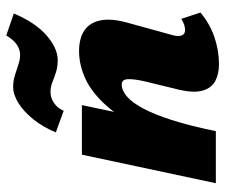

<svg xmlns="http://www.w3.org/2000/svg" viewBox="-73 -635 718 612"><g transform="rotate(-90 286.0 -329.0)"><path d="M387 10Q357 10 334.5 -1.5Q312 -13 303.5 -41Q295 -69 306 -117L333 -228Q341 -264 339.5 -282Q338 -300 323 -300Q304 -300 285 -284Q266 -268 247 -233Q228 -198 209.5 -140.5Q191 -83 174 0H115Q140 -130 175.5 -214.5Q211 -299 253.5 -347Q296 -395 340.5 -415.5Q385 -436 429 -436Q470 -436 495 -419Q520 -402 527 -368Q534 -334 520 -283L480 -138Q475 -120 479 -109Q483 -98 496 -98Q503 -98 511.5 -100.5Q520 -103 532 -110L552 -49Q516 -19 473.5 -4.5Q431 10 387 10ZM8 0 99 -427H257L167 0ZM239 -485 170 -510Q187 -551 211.5 -581.5Q236 -612 263 -629Q290 -646 315 -646Q334 -646 352 -640.5Q370 -635 386 -629.5Q402 -624 417 -624Q435 -624 450.5 -635Q466 -646 479 -668L549 -644Q520 -575 479 -539.5Q438 -504 400 -504Q379 -504 362 -509.5Q345 -515 330 -521Q315 -527 299 -527Q279 -527 262.5 -515Q246 -503 239 -485Z"/></g></svg>

Font: Ysabeau Infant Black
Style: Italic
Weight: 900
Italic angle: -12°
Designer: Christian Thalmann (Catharsis Fonts)
Version: Version 2.001;gftools[0.9.30]; featfreeze: ss01,ss02,lnum